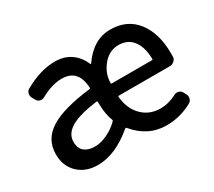

<svg xmlns="http://www.w3.org/2000/svg" viewBox="-112 -773 1108 996"><g transform="rotate(-30 441.5 -275.5)"><path d="M223.6 12.7Q152.3 12.7 106.9 -30.3Q61.5 -73.2 61.5 -144.5Q61.5 -233.4 138.7 -282.2Q215.8 -331.1 382.8 -350.6Q386.7 -350.6 386.7 -355.5Q381.8 -469.7 283.2 -469.7Q224.6 -469.7 156.2 -431.6Q144.5 -424.8 130.9 -428.2Q117.2 -431.6 110.4 -444.3L100.6 -461.9Q93.8 -474.6 97.2 -488.8Q100.6 -502.9 113.3 -509.8Q210 -564.5 296.9 -564.5Q352.5 -564.5 391.6 -537.1Q430.7 -509.8 451.2 -460.9Q452.1 -460 453.6 -460Q455.1 -460 455.1 -460.9Q526.4 -564.5 627.9 -564.5Q729.5 -564.5 785.2 -492.2Q840.8 -419.9 840.8 -300.8Q840.8 -290 840.8 -279.3Q839.8 -264.6 828.1 -254.9Q816.4 -245.1 801.8 -245.1H496.1Q492.2 -245.1 492.2 -240.2Q499 -166 543 -122.6Q586.9 -79.1 651.4 -79.1Q701.2 -79.1 749 -104.5Q761.7 -111.3 775.4 -107.4Q789.1 -103.5 794.9 -91.8L803.7 -75.2Q810.5 -62.5 806.6 -48.3Q802.7 -34.2 790 -27.3Q716.8 12.7 635.7 12.7Q524.4 12.7 447.3 -81.1Q444.3 -84 440.4 -81.1Q330.1 12.7 223.6 12.7ZM258.8 -78.1Q293 -78.1 332 -96.2Q371.1 -114.3 403.3 -146.5Q406.2 -150.4 404.3 -154.3Q388.7 -192.4 386.7 -251L385.7 -272.5Q384.8 -277.3 380.9 -276.4Q270.5 -261.7 221.7 -231.9Q172.9 -202.1 172.9 -154.3Q172.9 -115.2 196.3 -96.7Q219.7 -78.1 258.8 -78.1ZM492.2 -321.3Q492.2 -318.4 496.1 -318.4H737.3Q742.2 -318.4 742.2 -322.3Q741.2 -394.5 710.9 -434.1Q680.7 -473.6 625 -473.6Q574.2 -473.6 537.1 -433.6Q492.2 -383.8 492.2 -321.3Z"/></g></svg>

Font: Gen Jyuu GothicL Medium
Style: Regular
Weight: 500
Designer: [Source Han Sans]
Ryoko NISHIZUKA  (kana & ideographs); Paul D. Hunt (Latin, Greek & Cyrillic); Wenlong ZHANG  (bopomofo
Version: Version 1.002.20150607